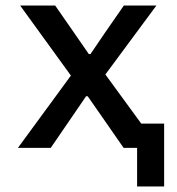

<svg xmlns="http://www.w3.org/2000/svg" viewBox="-20 -536 640 696"><path d="M477 140H575V-88H492L362 -266L547 -516H429L361 -418L308 -340H302L248 -418L180 -516H53L237 -262L45 0H164L240 -111L292 -187H298L351 -111L428 0H477Z"/></svg>

Font: IBM Plex Mono Medm
Style: Regular
Weight: 500
Monospace: yes
Designer: Mike Abbink, Paul van der Laan, Pieter van Rosmalen
Foundry: Bold Monday
Version: Version 2.004